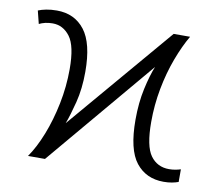

<svg xmlns="http://www.w3.org/2000/svg" viewBox="-66 -618 794 702"><g transform="rotate(10 331.0 -267.5)"><path d="M79 0Q105 -37 126.5 -91.5Q148 -146 161 -210Q174 -274 174 -339Q174 -425 148.5 -459Q123 -493 84 -493Q69 -493 56.5 -490Q44 -487 34 -482L22 -530Q34 -535 51.5 -538.5Q69 -542 91 -542Q157 -542 194.5 -493.5Q232 -445 232 -339Q232 -276 219 -225Q206 -174 194 -142L526 -532H587Q564 -493 544 -439.5Q524 -386 512.5 -325Q501 -264 501 -201Q501 -111 526 -76.5Q551 -42 595 -42Q607 -42 618 -44Q629 -46 638 -49V-2Q627 2 613.5 4.5Q600 7 583 7Q518 7 480.5 -40.5Q443 -88 443 -199Q443 -262 454.5 -314.5Q466 -367 480 -401L142 0Z"/></g></svg>

Font: RS Noto Sans Light
Style: Regular
Weight: 300
Designer: Monotype Design Team
Foundry: Monotype Imaging Inc.
Version: Version 3.10